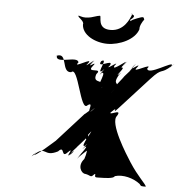

<svg xmlns="http://www.w3.org/2000/svg" viewBox="-63 -1029 1061 1118"><g transform="rotate(5 467.0 -470.5)"><path d="M660 -953C655 -943 627 -863 546 -863C464 -863 490 -940 478 -940C466 -940 426 -924 414 -924C383 -920 378 -924 355 -930C343 -930 365 -927 353 -927C352 -921 391 -899 384 -882C385 -820 464 -781 535 -781C606 -781 695 -820 714 -882C711 -899 727 -928 737 -940C733 -951 734 -956 718 -952C690 -942 647 -929 654 -910C663 -902 652 -904 668 -904C672 -907 655 -922 656 -932C687 -954 676 -961 662 -965C656 -967 671 -977 660 -953ZM730 -105C703 -147 589 -325 628 -368C661 -421 562 -352 595 -393C631 -438 553 -349 595 -390C640 -435 586 -362 634 -415C673 -458 762 -555 801 -598C873 -677 853 -625 922 -687C964 -726 882 -646 921 -689C928 -717 785 -615 779 -658C818 -701 680 -615 719 -658C753 -701 661 -619 700 -666C739 -709 655 -623 696 -664C736 -705 652 -604 687 -643C726 -686 609 -555 648 -598C665 -616 561 -492 589 -512C628 -555 556 -467 592 -512C645 -576 575 -532 619 -608C658 -651 586 -575 621 -621C666 -679 599 -623 649 -676C688 -719 608 -635 647 -678C676 -712 567 -615 588 -658C627 -701 523 -615 562 -658C583 -701 478 -626 509 -678C548 -721 468 -633 507 -676C555 -709 482 -596 519 -621C558 -664 479 -567 518 -610C553 -622 474 -495 518 -517C557 -560 482 -475 521 -518C556 -583 462 -532 487 -600C526 -643 424 -598 461 -643C499 -689 416 -617 458 -664C497 -707 417 -623 456 -666C492 -705 398 -616 433 -658C470 -702 338 -615 377 -658C372 -701 238 -631 249 -689C288 -732 208 -643 247 -686C314 -714 279 -590 340 -598C379 -641 412 -371 451 -414C496 -448 437 -345 482 -390C524 -431 446 -348 482 -393C516 -434 414 -335 445 -369L284 -191C291 -199 159 -76 166 -104C205 -147 124 -62 166 -101C234 -163 220 -89 304 -132C343 -175 322 -89 361 -132C405 -175 338 -84 379 -124C418 -167 344 -82 383 -125C422 -172 349 -98 393 -146C432 -189 391 -145 430 -188C490 -253 433 -200 484 -262C521 -307 439 -222 481 -262C508 -288 422 -162 457 -178C496 -221 417 -127 456 -170C493 -195 399 -81 428 -115C467 -158 391 -69 430 -112C480 -165 510 -177 503 -177C478 -177 502 -176 488 -160C492 -144 519 -133 529 -140C531 -156 532 -159 516 -159C491 -169 485 -196 485 -198C483 -182 484 -192 474 -208C468 -253 469 -291 440 -311C416 -311 414 -310 438 -266C471 -203 483 -166 460 -101C422 -59 450 -15 474 -15C500 -11 505 2 517 -9C531 -24 533 -23 531 -9C531 3 545 -1 567 -1C583 -1 643 -2 645 -17C693 -32 754 -15 793 15C803 30 806 28 831 28C827 12 781 -26 730 -105Z"/></g></svg>

Font: Hussar Przerywany
Style: Obl
Weight: 400
Foundry: Cannot Into Space Fonts
Version: Version 0.982